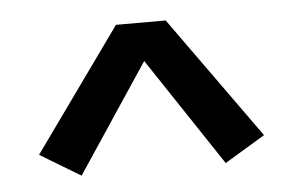

<svg xmlns="http://www.w3.org/2000/svg" viewBox="-33 -773 566 369"><g transform="rotate(-5 250.0 -588.5)"><path d="M111 -447 33 -494 202 -730H298L467 -494L389 -447L250 -656Z"/></g></svg>

Font: Iosevka Curly Medium
Style: Regular
Weight: 500
Monospace: yes
Designer: Belleve Invis
Foundry: Belleve Invis
Version: Version 22.1.2; ttfautohint (v1.8.4)